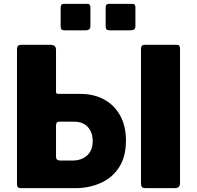

<svg xmlns="http://www.w3.org/2000/svg" viewBox="-20 -974 1020 994"><path d="M448 -937V-840Q448 -827 441.5 -822Q435 -817 421 -817H314Q302 -817 298 -822Q294 -827 294 -838V-935Q294 -954 309 -954H433Q448 -954 448 -937ZM681 -937V-840Q681 -827 675 -822Q669 -817 655 -817H547Q535 -817 531 -822Q527 -827 527 -838V-935Q527 -954 542 -954H666Q681 -954 681 -937ZM632 -246Q632 -163 597 -108.5Q562 -54 502 -27Q442 0 371 0H86Q68 0 68 -21V-719Q68 -731 73 -736.5Q78 -742 92 -742H241Q270 -742 270 -716V-498Q270 -488 282 -488H394Q465 -488 518 -459.5Q571 -431 601.5 -377Q632 -323 632 -246ZM460 -243Q460 -289 434.5 -316.5Q409 -344 364 -344H286Q270 -344 270 -324V-163Q270 -143 291 -143H358Q387 -143 410.5 -155Q434 -167 447 -189Q460 -211 460 -243ZM728 -742H895Q912 -742 912 -723V-27Q912 -12 905 -6Q898 0 882 0H735Q720 0 715 -5.5Q710 -11 710 -23V-721Q710 -742 728 -742Z"/></svg>

Font: Libre Franklin ExtraBold
Style: Regular
Weight: 800
Designer: Pablo Impallari, Rodrigo Fuenzalida, Nhung Nguyen
Foundry: Impallari Type
Version: Version 3.000